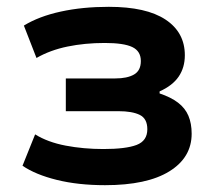

<svg xmlns="http://www.w3.org/2000/svg" viewBox="-20 -533 645 563"><path d="M288 10Q209 10 146.5 -5.5Q84 -21 46 -47L83 -139Q120 -116 172.5 -106Q225 -96 283 -96Q349 -96 380.5 -108Q412 -120 412 -154Q412 -185 390 -196Q368 -207 327 -207H173V-303H318Q353 -303 373 -314.5Q393 -326 393 -354Q393 -383 368 -395Q343 -407 287 -407Q229 -407 178 -396.5Q127 -386 87 -363L50 -458Q94 -485 158 -499Q222 -513 299 -513Q409 -513 465.5 -475.5Q522 -438 522 -371Q522 -335 504 -308.5Q486 -282 448 -265V-259Q481 -248 502 -232Q523 -216 532.5 -193.5Q542 -171 542 -141Q542 -71 476.5 -30.5Q411 10 288 10Z"/></svg>

Font: Nunito Sans 6pt
Style: Bold
Weight: 700
Version: Version 3.101;gftools[0.9.27]